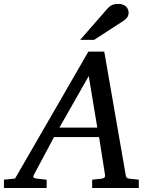

<svg xmlns="http://www.w3.org/2000/svg" viewBox="-73 -947 766 967"><path d="M374 -564 226.1 -304.2H417ZM391.1 0V-42L437 -46.9Q459 -49.8 456.1 -65.9L425.8 -256.8H199.2L97.2 -65.9Q91.8 -56.2 96.9 -52.2Q102.1 -48.3 116.2 -46.9L162.1 -42V0H-53.2V-42L2.9 -47.9L372.1 -687H452.1L560.1 -65.9Q561.5 -56.2 565.4 -52Q569.3 -47.9 580.1 -46.9L626 -42V0ZM574.7 -884.3Q574.7 -870.1 568.4 -860.6Q562 -851.1 550.8 -843.3L400.9 -746.1H330.6L466.8 -902.3Q471.7 -908.2 477.1 -912.6Q482.4 -917 489 -920.4Q495.6 -923.8 504.2 -925.5Q512.7 -927.2 523.9 -927.2Q537.1 -927.2 546.6 -923.3Q556.2 -919.4 562.3 -913.3Q568.4 -907.2 571.5 -899.4Q574.7 -891.6 574.7 -884.3Z"/></svg>

Font: Charis SIL APac
Style: Italic
Weight: 400
Italic angle: -11°
Foundry: SIL International
Version: Version 5.000